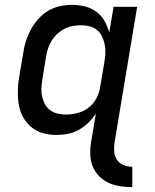

<svg xmlns="http://www.w3.org/2000/svg" viewBox="-20 -548 640 791"><path d="M525 223Q499 223 474 219Q449 215 427 205Q405 195 388 177.5Q371 160 362 138Q353 116 352 90.5Q351 65 355 39L375 -80Q361 -59 343.5 -42Q326 -25 304.5 -13Q283 -1 259.5 3.5Q236 8 213 8Q184 8 157 0.5Q130 -7 109.5 -24Q89 -41 75.5 -65Q62 -89 57.5 -116.5Q53 -144 53.5 -173Q54 -202 59 -231L76 -331Q79 -355 87 -379.5Q95 -404 107.5 -427Q120 -450 138 -470Q156 -490 178.5 -503.5Q201 -517 226.5 -522.5Q252 -528 276 -528Q304 -528 330 -521.5Q356 -515 377 -499.5Q398 -484 410.5 -461.5Q423 -439 430 -414L448 -520H545L452 39Q449 58 450.5 77Q452 96 462 110.5Q472 125 489 132Q506 139 525 139ZM251 -76Q275 -76 300 -82.5Q325 -89 345.5 -105Q366 -121 378 -144.5Q390 -168 393 -192L410 -292Q413 -310 414 -328.5Q415 -347 411.5 -364.5Q408 -382 400.5 -397.5Q393 -413 380 -424Q367 -435 349.5 -439.5Q332 -444 314 -444Q297 -444 280 -441Q263 -438 247 -430Q231 -422 217.5 -410Q204 -398 194 -382.5Q184 -367 178.5 -350.5Q173 -334 170 -317L154 -217Q151 -200 150.5 -182.5Q150 -165 154 -148.5Q158 -132 166 -117.5Q174 -103 187.5 -93.5Q201 -84 217.5 -80Q234 -76 251 -76Z"/></svg>

Font: Iosevka Aile Medium
Style: Italic
Weight: 500
Italic angle: -9°
Designer: Belleve Invis
Foundry: Belleve Invis
Version: Version 31.1.0; ttfautohint (v1.8.4)